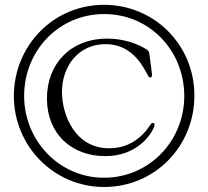

<svg xmlns="http://www.w3.org/2000/svg" viewBox="-20 -757 856 789"><path d="M407.7 11.4C615.8 11.4 779.1 -155.2 778.8 -364.7C778.8 -572.8 614 -737.2 407.7 -737.2C197.8 -737.2 36.9 -567.8 36.9 -361.5C37.3 -157.7 200.3 11.4 407.7 11.4ZM79.2 -362.6C79.2 -549 221.9 -699.2 407.7 -699.2C594.1 -699.6 737.2 -549.4 737.2 -362.6C737.2 -175.4 590.9 -26.6 407.7 -26.6C223 -26.3 79.2 -179.7 79.2 -362.6ZM172.9 -352.3C172.9 -206.7 274.5 -115.4 412.3 -115.4C541.2 -115.4 599.4 -201 612.9 -234.4C614.7 -239 615.1 -240.8 615.1 -243.6C615.1 -250.7 611.2 -251.8 608.3 -251.8C604.4 -251.8 601.2 -249.6 598 -244.3C562.5 -189.3 507.5 -147.7 428.3 -147.7C287.6 -147.7 234.7 -286.2 234.7 -378.9C234.7 -484.7 301.8 -575.6 414.1 -575.6C508.2 -575.6 557.2 -508.2 586.3 -449.6C589.8 -442.1 593 -438.6 596.9 -438.6C601.9 -438.6 604.8 -443.2 604.8 -449.2C604.8 -455.3 600.1 -485.1 593.8 -535.5C592.3 -546.9 589.1 -549.7 578.5 -556.1C548.7 -574.9 491.5 -598.4 419.7 -598.4C272.4 -598.4 172.9 -496.8 172.9 -352.3Z"/></svg>

Font: Margiela Serif Text
Style: Regular
Weight: 400
Designer: Andreas Faust, Stefan Endress
Version: Version 1.002;FEAKit 1.0